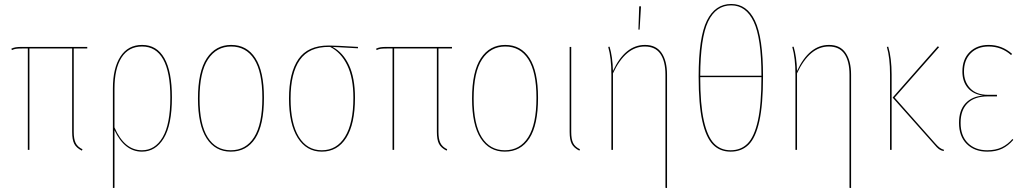

<svg xmlns="http://www.w3.org/2000/svg" viewBox="-20 -754 5149 966"><path d="M351 -510V-90Q351 -55 360.5 -35Q370 -15 395 -3L392 4Q364 -10 353.5 -30.5Q343 -51 343 -90V-510H128V0H120V-510H91Q71 -510 60.5 -508.5Q50 -507 40 -502L37 -509Q47 -514 58.5 -516Q70 -518 90 -518H419V-510Z M845 -264Q845 -126 804 -58.5Q763 9 694 9Q607 9 556 -99V191L548 192V-309Q548 -411 586 -469.5Q624 -528 695 -528Q769 -528 807 -461Q845 -394 845 -264ZM837 -264Q837 -391 801 -455.5Q765 -520 695 -520Q627 -520 591.5 -464.5Q556 -409 556 -308V-113Q606 2 694 2Q760 2 798.5 -63.5Q837 -129 837 -264Z M1308 -262Q1308 -125 1264.5 -58Q1221 9 1141 9Q1063 9 1019.5 -58Q976 -125 976 -258Q976 -394 1020.5 -461Q1065 -528 1143 -528Q1222 -528 1265 -461.5Q1308 -395 1308 -262ZM984 -258Q984 -128 1025 -63Q1066 2 1141 2Q1217 2 1258.5 -63.5Q1300 -129 1300 -262Q1300 -392 1259 -456Q1218 -520 1143 -520Q1069 -520 1026.5 -455.5Q984 -391 984 -258Z M1781 -511 1653 -518Q1706 -490 1736 -426Q1766 -362 1766 -262Q1766 -130 1722 -60.5Q1678 9 1599 9Q1522 9 1478 -60.5Q1434 -130 1434 -258Q1434 -388 1481.5 -456.5Q1529 -525 1633 -525Q1669 -525 1781 -518ZM1641 -518H1637Q1535 -519 1488.5 -452.5Q1442 -386 1442 -258Q1442 -133 1483.5 -65.5Q1525 2 1599 2Q1674 2 1716 -66Q1758 -134 1758 -262Q1758 -362 1727 -426Q1696 -490 1641 -518Z M2186 -510V-90Q2186 -55 2195.5 -35Q2205 -15 2230 -3L2227 4Q2199 -10 2188.5 -30.5Q2178 -51 2178 -90V-510H1963V0H1955V-510H1926Q1906 -510 1895.5 -508.5Q1885 -507 1875 -502L1872 -509Q1882 -514 1893.5 -516Q1905 -518 1925 -518H2254V-510Z M2687 -262Q2687 -125 2643.5 -58Q2600 9 2520 9Q2442 9 2398.5 -58Q2355 -125 2355 -258Q2355 -394 2399.5 -461Q2444 -528 2522 -528Q2601 -528 2644 -461.5Q2687 -395 2687 -262ZM2363 -258Q2363 -128 2404 -63Q2445 2 2520 2Q2596 2 2637.5 -63.5Q2679 -129 2679 -262Q2679 -392 2638 -456Q2597 -520 2522 -520Q2448 -520 2405.5 -455.5Q2363 -391 2363 -258Z M2854 -90Q2854 -54 2863.5 -34.5Q2873 -15 2898 -3L2895 4Q2867 -10 2856.5 -30.5Q2846 -51 2846 -90V-518H2854Z M3336 -378V192L3328 191V-378Q3328 -446 3302.5 -483Q3277 -520 3224 -520Q3127 -520 3064 -385V0H3056V-378Q3056 -463 3040 -518L3047 -519Q3062 -469 3064 -397Q3125 -528 3225 -528Q3281 -528 3308.5 -488Q3336 -448 3336 -378ZM3205 -722 3198 -605H3192L3196 -722Z M3819 -370Q3819 -228 3800.5 -144.5Q3782 -61 3746.5 -26Q3711 9 3656 9Q3602 9 3567 -26.5Q3532 -62 3513.5 -145Q3495 -228 3495 -369Q3495 -566 3536.5 -650Q3578 -734 3659 -734Q3738 -734 3778.5 -649.5Q3819 -565 3819 -370ZM3503 -373H3811Q3811 -563 3772 -645Q3733 -727 3659 -727Q3582 -727 3543 -646Q3504 -565 3503 -373ZM3811 -366H3503Q3503 -229 3521 -148Q3539 -67 3572 -32.5Q3605 2 3656 2Q3708 2 3741.5 -32Q3775 -66 3793 -146.5Q3811 -227 3811 -366Z M4262 -378V192L4254 191V-378Q4254 -446 4228.5 -483Q4203 -520 4150 -520Q4053 -520 3990 -385V0H3982V-378Q3982 -463 3966 -518L3973 -519Q3988 -469 3990 -397Q4051 -528 4151 -528Q4207 -528 4234.5 -488Q4262 -448 4262 -378Z M4481 -263 4685 -33Q4699 -17 4708 -10.5Q4717 -4 4730 0L4727 6Q4713 3 4703.5 -4Q4694 -11 4680 -28L4471 -263L4698 -521L4705 -517ZM4466 -378V0H4458V-378Q4458 -463 4442 -518L4449 -519Q4466 -462 4466 -378Z M5072 -483 5067 -477Q5019 -520 4954 -520Q4898 -520 4864 -486Q4830 -452 4830 -394Q4830 -343 4861 -310Q4892 -277 4950 -277H4996V-269H4949Q4883 -269 4848 -234.5Q4813 -200 4813 -136Q4813 -71 4849.5 -34.5Q4886 2 4947 2Q4989 2 5019.5 -12.5Q5050 -27 5074 -55L5078 -50Q5053 -21 5022 -6Q4991 9 4947 9Q4883 9 4844 -29.5Q4805 -68 4805 -136Q4805 -199 4837.5 -234Q4870 -269 4926 -273Q4876 -280 4849 -312Q4822 -344 4822 -394Q4822 -456 4858.5 -492Q4895 -528 4954 -528Q5021 -528 5072 -483Z"/></svg>

Font: Fira Sans Compressed Eight
Style: Regular
Weight: 100
Width: 1
Designer: bBox Type GmbH & Carrois Corporate GbR & Edenspiekermann AG
Foundry: bBox Type GmbH & Carrois Corporate GbR & Edenspiekermann AG
Version: Version 4.301